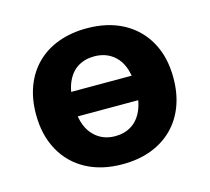

<svg xmlns="http://www.w3.org/2000/svg" viewBox="-80 -595 763 698"><g transform="rotate(-15 301.0 -245.5)"><path d="M300.4 10.5Q222.5 10.5 164.5 -20.5Q106.5 -51.5 74.4 -109.4Q42.2 -167.3 42.2 -245.8Q42.2 -304.8 60.3 -351.8Q78.3 -398.8 112.3 -432.3Q146.4 -465.8 194.2 -483.2Q241.9 -500.8 300.4 -500.8Q379.2 -500.8 437.1 -469.8Q495 -438.8 527.1 -381.5Q559.2 -324.2 559.2 -245.6Q559.2 -186.6 541.1 -139.2Q523 -91.8 488.8 -58.3Q454.6 -24.8 407 -7.1Q359.5 10.5 300.4 10.5ZM300.8 -95Q336.1 -95 362.4 -111.8Q388.8 -128.5 403.5 -162Q418.2 -195.5 418.2 -245.6Q418.2 -321.5 386 -358.4Q353.8 -395.2 300.8 -395.2Q265.8 -395.2 239.2 -379Q212.8 -362.8 198 -329.4Q183.2 -296 183.2 -245.8Q183.2 -170.5 215.8 -132.8Q248.2 -95 300.8 -95ZM141.5 -199.8V-292H462V-199.8Z"/></g></svg>

Font: Nunito ExtraLight
Style: Regular
Weight: 200
Designer: Vernon Adams
Foundry: Vernon Adams
Version: Version 3.602;April 4, 2023;FontCreator 14.0.0.2856 64-bit